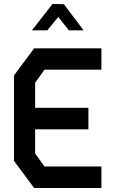

<svg xmlns="http://www.w3.org/2000/svg" viewBox="-20 -942 568 962"><path d="M151 0 50 -136V-564L151 -700H488V-593H203L156 -527V-402H423V-294H156V-173L203 -108H488V0ZM243 -922 300 -921 399 -790H325L272 -857L217 -790H140Z"/></svg>

Font: Turret Road ExtraBold
Style: Regular
Weight: 800
Designer: Noponies
Foundry: Noponies
Version: Version 1.001; ttfautohint (v1.8)